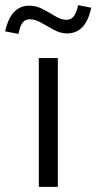

<svg xmlns="http://www.w3.org/2000/svg" viewBox="-88 -727 375 747"><path d="M63 0V-501H137V0ZM-16 -595 -68 -605Q-46 -705 26 -705Q53 -705 78.5 -691.5Q104 -678 127 -664Q150 -650 171 -650Q188 -650 198.5 -663Q209 -676 216 -707L267 -697Q246 -597 173 -597Q147 -597 121.5 -611Q96 -625 72.5 -638.5Q49 -652 28 -652Q10 -652 0 -639Q-10 -626 -16 -595Z"/></svg>

Font: Red Hat Display VF
Style: Regular
Weight: 300
Designer: Pentagram, MCKL
Foundry: Pentagram, MCKL
Version: Version 1.023